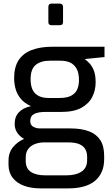

<svg xmlns="http://www.w3.org/2000/svg" viewBox="-20 -794 618 1060"><path d="M203 246Q152 246 112.5 231.5Q73 217 50 187.5Q27 158 27 115V93Q27 48 52.5 17.5Q78 -13 117 -29Q156 -45 198 -45L225 -8Q198 -8 174.5 0.5Q151 9 136.5 27.5Q122 46 122 75V94Q122 136 150.5 155Q179 174 229 174H346Q399 174 430 153.5Q461 133 461 90V71Q461 47 450.5 29Q440 11 417 1.5Q394 -8 354 -8H206Q135 -8 98 -37Q61 -66 61 -110Q61 -150 84.5 -174.5Q108 -199 151 -208Q115 -224 94.5 -249Q74 -274 66 -303.5Q58 -333 58 -363Q58 -424 83 -462Q108 -500 155.5 -518Q203 -536 269 -536H557V-479L448 -468Q460 -459 474 -444.5Q488 -430 498 -405Q508 -380 508 -339Q508 -296 489.5 -259Q471 -222 429.5 -199Q388 -176 317 -176H229Q191 -176 169 -165Q147 -154 147 -126Q147 -103 164 -94Q181 -85 200 -85H369Q430 -85 471.5 -69Q513 -53 534 -20Q555 13 555 66V85Q555 161 505.5 203.5Q456 246 356 246ZM247 -253H306Q351 -253 374.5 -266.5Q398 -280 407 -302Q416 -324 416 -351Q416 -391 403 -414.5Q390 -438 367.5 -448.5Q345 -459 313 -459H257Q206 -459 177.5 -436Q149 -413 149 -357Q149 -302 175 -277.5Q201 -253 247 -253ZM264 -655Q247 -655 247 -672V-756Q247 -774 264 -774H311Q319 -774 323.5 -769Q328 -764 328 -756V-672Q328 -655 311 -655Z"/></svg>

Font: Exo Thin Medium
Style: Regular
Weight: 500
Version: Version 2.000